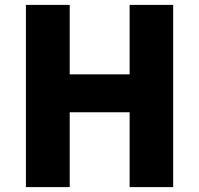

<svg xmlns="http://www.w3.org/2000/svg" viewBox="-20 -765 814 785"><path d="M86 0V-745H265V-461H510V-745H688V0H510V-306H265V0Z"/></svg>

Font: Noto Sans JP Thin Black
Style: Regular
Weight: 900
Version: Version 2.004-H2;hotconv 1.0.118;makeotfexe 2.5.65603